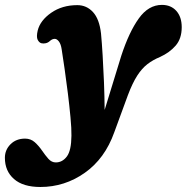

<svg xmlns="http://www.w3.org/2000/svg" viewBox="-126 -500 746 766"><path d="M358 -278Q389 -372.5 427.8 -426.5Q466.5 -480.5 520 -480.5Q556 -480.5 577.5 -456.5Q599 -432.5 599 -391.5Q599 -346 574.8 -318Q550.5 -290 512 -272.5Q484 -261 462 -244Q440 -227 421.2 -197.8Q402.5 -168.5 384.5 -121L330 27.5Q292.5 133 212.2 189.5Q132 246 35 246Q-34 246 -70.2 214.2Q-106.5 182.5 -106.5 129.5Q-106.5 98 -84 75.5Q-61.5 53 -26 53Q-3.5 53 12.5 67.2Q28.5 81.5 41.5 100.5Q54.5 119.5 67.2 133.8Q80 148 96.5 148Q123 148 140.8 124.2Q158.5 100.5 159 41.5Q159.5 13 155.2 -32Q151 -77 144.8 -127.5Q138.5 -178 131.8 -224.8Q125 -271.5 120 -303.5Q117 -324 109 -334.5Q101 -345 92.5 -345Q82 -345 72.5 -336Q65.5 -329.5 56.2 -327.5Q47 -325.5 39 -327.5Q30 -330 24.2 -341.5Q18.5 -353 24.5 -378.5Q34.5 -418.5 78.2 -449Q122 -479.5 182.5 -479.5Q219.5 -479.5 245 -451.8Q270.5 -424 277 -366.5Q280.5 -329.5 283.5 -279Q286.5 -228.5 288.8 -172.2Q291 -116 291.5 -61.5Z"/></svg>

Font: Fraunces 9pt S100
Style: Bold Italic
Weight: 700
Italic angle: -16°
Version: Version 1.000; ttfautohint (v1.8.3)